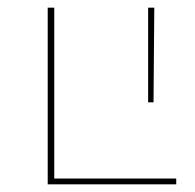

<svg xmlns="http://www.w3.org/2000/svg" viewBox="-20 -479 508 499"><path d="M121 -15H438V0H104V-459H121ZM381 -459 379 -213H365V-459Z"/></svg>

Font: EauTestSC Thin
Style: Regular
Weight: 250
Designer: Christian Thalmann (Catharsis Fonts)
Version: Version 0.001;PS 000.001;hotconv 1.0.88;makeotf.lib2.5.64775